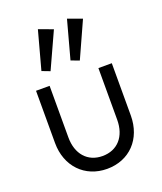

<svg xmlns="http://www.w3.org/2000/svg" viewBox="-140 -842 795 943"><g transform="rotate(-20 257.5 -370.5)"><path d="M257 10C374 10 455 -74 455 -197V-470H385V-200C385 -113 336 -57 257 -57C179 -57 130 -114 130 -200V-470H59V-197C59 -75 141 10 257 10ZM117 -552 159 -536 245 -724 171 -751ZM269 -552 312 -536 397 -724 323 -751Z"/></g></svg>

Font: MV Cash Light
Style: Regular
Weight: 300
Designer: Rodrigo Fuenzalida
Foundry: fragTYPE
Version: Version 1.100;Glyphs 3.1.2 (3151)